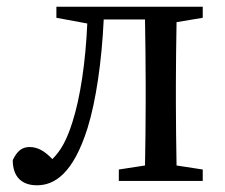

<svg xmlns="http://www.w3.org/2000/svg" viewBox="-20 -539 671 572"><path d="M584 -486V-519H148V-486L240 -469C235 -353 219 -248 196 -176C179 -122 162 -91 136 -65C115 -87 94 -101 68 -101C44 -101 30 -87 18 -62C18 -11 46 13 90 13C142 13 198 -21 241 -158C266 -239 283 -355 289 -481H412C413 -425 414 -344 414 -289V-230C414 -177 413 -101 412 -46L334 -34V0H584V-34L506 -46C505 -101 504 -177 504 -230V-289C504 -342 505 -418 506 -473Z"/></svg>

Font: Source Han Serif JP Medium
Style: Regular
Weight: 500
Designer: Ryoko NISHIZUKA 西塚涼子 (kana & ideographs); Frank Grießhammer (Latin, Greek & Cyrillic); Wenlong ZHANG 张文龙 (bopomofo); San
Foundry: Adobe Systems Incorporated
Version: Version 1.001;PS 1.001;hotconv 16.6.54;makeotf.lib2.5.65590